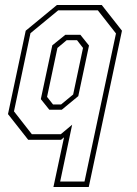

<svg xmlns="http://www.w3.org/2000/svg" viewBox="-20 -560 550 769"><path d="M335.5 189H194L236.5 -10L224.5 0H93L12 -103L83 -437L208 -540H387.5L468.5 -437ZM318.5 167 444.5 -426 372 -518.5H213L102 -427L36 -114L107.5 -22.5H223.5L269 -60.5L221 167ZM227.5 -120.5H177.5L143.5 -163L189.5 -378.5L241.5 -420.5H302L336.5 -377.5L293.5 -175ZM224.5 -141.5 273 -181.5 312.5 -368 288.5 -399H247L210 -368L168.5 -172L192.5 -141.5Z"/></svg>

Font: Tourney Condensed ExtraLight
Style: Italic
Weight: 200
Width: 3
Italic angle: -12°
Designer: Tyler Finck
Foundry: Etcetera Type Co
Version: Version 1.010; ttfautohint (v1.8.3)